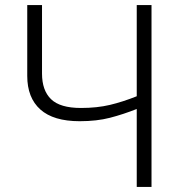

<svg xmlns="http://www.w3.org/2000/svg" viewBox="-20 -734 716 754"><path d="M575 0H517V-306Q464 -285 412 -271.5Q360 -258 293 -258Q190 -258 138.5 -304Q87 -350 87 -436V-714H145V-445Q145 -379 180.5 -344.5Q216 -310 298 -310Q361 -310 411.5 -322Q462 -334 517 -356V-714H575Z"/></svg>

Font: BC Sans Light
Style: Regular
Weight: 300
Designer: Monotype Design Team
Foundry: Monotype Imaging Inc.
Version: Version 2.000;GOOG;noto-source:20170915:90ef993387c0